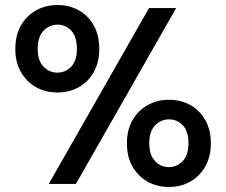

<svg xmlns="http://www.w3.org/2000/svg" viewBox="-20 -732 899 764"><path d="M174 0 573 -700H681L282 0ZM208 -364Q161 -364 123.5 -385Q86 -406 63.5 -445Q41 -484 41 -537Q41 -592 63.5 -631Q86 -670 124 -691Q162 -712 209 -712Q256 -712 293.5 -691Q331 -670 353 -631Q375 -592 375 -537Q375 -484 353 -445Q331 -406 293.5 -385Q256 -364 208 -364ZM208 -443Q241 -443 263.5 -467Q286 -491 286 -537Q286 -586 263.5 -610Q241 -634 209 -634Q177 -634 153.5 -610Q130 -586 130 -537Q130 -491 153 -467Q176 -443 208 -443ZM652 12Q605 12 567.5 -9Q530 -30 507.5 -69Q485 -108 485 -162Q485 -215 507.5 -254Q530 -293 568 -314Q606 -335 652 -335Q700 -335 737.5 -314Q775 -293 797 -254Q819 -215 819 -162Q819 -108 796.5 -69Q774 -30 736.5 -9Q699 12 652 12ZM651 -67Q684 -67 707 -91Q730 -115 730 -162Q730 -210 707.5 -233.5Q685 -257 652 -257Q621 -257 597.5 -233.5Q574 -210 574 -162Q574 -115 597 -91Q620 -67 651 -67Z"/></svg>

Font: Host Grotesk Light Medium
Style: Regular
Weight: 500
Version: Version 1.003